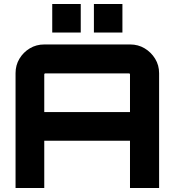

<svg xmlns="http://www.w3.org/2000/svg" viewBox="-20 -943 876 963"><path d="M58 0V-576Q58 -616 77.5 -648.5Q97 -681 129.5 -700.5Q162 -720 202 -720H633Q673 -720 705.5 -700.5Q738 -681 758 -648.5Q778 -616 778 -576V0H632V-237H202V0H58ZM202 -381H632V-569Q632 -572 630.5 -573.5Q629 -575 626 -575H208Q205 -575 203.5 -573.5Q202 -572 202 -569V-381ZM451 -780V-923H594V-780ZM242 -780V-923H385V-780Z"/></svg>

Font: Orbitron ExtraBold
Style: Regular
Weight: 800
Designer: Matt McInerney
Foundry: The League of Moveable Type
Version: Version 2.001